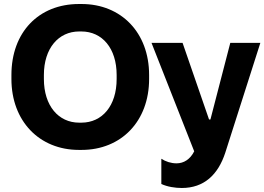

<svg xmlns="http://www.w3.org/2000/svg" viewBox="-20 -734 1319 958"><path d="M37 -340C37 -130 176 14 374 14H387C585 14 724 -129 724 -340V-360C724 -571 585 -714 387 -714H374C173 -714 37 -573 37 -360ZM199 -340V-360C199 -493 272 -577 375 -577H386C490 -577 562 -493 562 -360V-340C562 -206 490 -122 386 -122H375C272 -122 199 -206 199 -340ZM887 204C998 204 1068 138 1104 28L1279 -520H1129L1030 -138H1023L891 -520H736L949 21C929 61 897 81 861 81C833 81 806 72 785 58V184C815 198 854 204 887 204Z"/></svg>

Font: Fixel Text Bold
Style: Bold
Weight: 700
Width: 4
Designer: AlfaBravo + MacPaw
Foundry: Kyrylo Tkachov, Marchela Mozhyna, Serhii Makarenko, Maria Weinstein, Zakhar Kryvoshyya
Version: Version 1.211